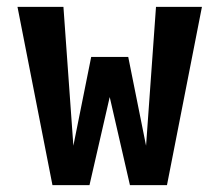

<svg xmlns="http://www.w3.org/2000/svg" viewBox="-20 -540 640 560"><path d="M133 0 31 -520H165L194 -115L246 -374H354L406 -115L435 -520H569L467 0H359L300 -257L241 0Z"/></svg>

Font: Iosevka Custom XBdEx
Style: Regular
Weight: 800
Width: 7
Monospace: yes
Designer: Belleve Invis
Foundry: Belleve Invis
Version: Version 11.2.4; ttfautohint (v1.8.4)